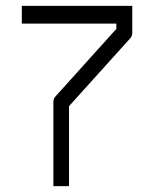

<svg xmlns="http://www.w3.org/2000/svg" viewBox="-20 -680 526 651"><path d="M214 -49H161V-333Q161 -347 169 -354L374.5 -582V-600H54V-660H428.5V-570Q428.5 -556.5 420.5 -549L214 -320Z"/></svg>

Font: 3270 Nerd Font Mono SemCond
Style: Regular
Weight: 400
Monospace: yes
Version: Version 3.0.1;Nerd Fonts 3.1.1